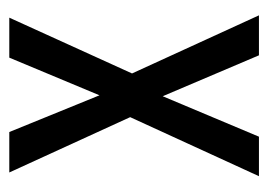

<svg xmlns="http://www.w3.org/2000/svg" viewBox="-102 -475 577 413"><g transform="rotate(-90 186.5 -268.5)"><path d="M141 -277 14 0H99L186 -207L274 0H360L235 -273L355 -537H269L188 -343L109 -537H22Z"/></g></svg>

Font: Noto Sans Lao Looped ExtraCondensed
Style: Regular
Weight: 400
Width: 2
Designer: Mark Frömberg, Ben Mitchell
Foundry: The Fontpad Ltd
Version: Version 1.003